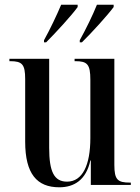

<svg xmlns="http://www.w3.org/2000/svg" viewBox="-20 -786 597 816"><path d="M167 -615V-606H176C217 -647 285 -721 310 -756V-766H240C221 -721 194 -664 167 -615ZM319 -615V-606H328C370 -647 437 -721 463 -756V-766H392C374 -721 346 -664 319 -615ZM232 10C295 10 346 -21 364 -104H366V0H536V-10H532C480 -10 466 -22 466 -85V-536H297V-526H300C351 -526 364 -513 364 -447V-199C364 -85 331 -14 265 -14C210 -14 189 -56 189 -158V-536H20V-526H23C74 -526 87 -513 87 -450V-184C87 -47 137 10 232 10Z"/></svg>

Font: Noto Serif Display Condensed Medium
Style: Regular
Weight: 500
Width: 3
Designer: Monotype Design Team
Foundry: Monotype Imaging Inc.
Version: Version 2.009